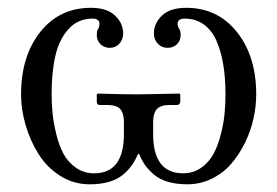

<svg xmlns="http://www.w3.org/2000/svg" viewBox="-20 -462 713 494"><path d="M298.8 -147.9Q298.8 -170.4 289.6 -181.2Q280.3 -191.9 255.9 -191.9H236.8Q229 -191.9 229 -200.2V-219.2L231 -221.2Q298.8 -219.2 335 -219.2L441.9 -221.2L443.8 -219.2V-200.2Q443.8 -196.8 441.4 -194.3Q439 -191.9 436 -191.9H417Q393.1 -191.9 383.5 -181.2Q374 -170.4 374 -147.9V-117.2Q374 -16.1 451.2 -16.1Q477.5 -16.1 497.8 -30.5Q518.1 -44.9 529.5 -66.4Q541 -87.9 548.3 -116.9Q555.7 -146 557.9 -170.4Q560.1 -194.8 560.1 -220.2Q560.1 -262.2 554.4 -296.1Q548.8 -330.1 536.9 -357.2Q524.9 -384.3 504.2 -399.2Q483.4 -414.1 455.1 -414.1Q437 -414.1 437 -400.9Q437 -394 440.9 -388.2Q444.8 -382.3 444.8 -372.1Q444.8 -357.4 435.3 -348.1Q425.8 -338.9 411.1 -338.9Q396 -338.9 386 -349.6Q376 -360.4 376 -376Q376 -401.9 396.7 -421.9Q417.5 -441.9 459 -441.9Q540 -441.9 589.6 -379.6Q639.2 -317.4 639.2 -219.2Q639.2 -188.5 632.1 -156.5Q625 -124.5 610.1 -94.2Q595.2 -64 574.7 -40.3Q554.2 -16.6 524.9 -2.2Q495.6 12.2 461.9 12.2Q434.1 12.2 412.4 5.9Q390.6 -0.5 376.5 -12.5Q362.3 -24.4 353.5 -36.9Q344.7 -49.3 337.9 -65.9H335Q328.1 -49.3 319.3 -36.9Q310.5 -24.4 296.4 -12.5Q282.2 -0.5 260.5 5.9Q238.8 12.2 210.9 12.2Q169.4 12.2 135 -9.5Q100.6 -31.2 79.1 -65.7Q57.6 -100.1 45.9 -140.1Q34.2 -180.2 34.2 -219.2Q34.2 -317.4 83.5 -379.6Q132.8 -441.9 213.9 -441.9Q255.4 -441.9 276.1 -421.9Q296.9 -401.9 296.9 -376Q296.9 -360.4 287.1 -349.6Q277.3 -338.9 262.2 -338.9Q248 -338.9 238.5 -348.4Q229 -357.9 229 -372.1Q229 -384.3 232.9 -388.2Q235.8 -392.6 235.8 -400.9Q235.8 -414.1 217.8 -414.1Q180.7 -414.1 156.5 -387.5Q132.3 -360.8 122.6 -318.8Q112.8 -276.9 112.8 -220.2Q112.8 -195.3 115.2 -170.7Q117.7 -146 124.8 -116.9Q131.8 -87.9 143.3 -66.4Q154.8 -44.9 175.3 -30.5Q195.8 -16.1 222.2 -16.1Q298.8 -16.1 298.8 -117.2Z"/></svg>

Font: Common Serif News
Style: Regular
Weight: 450
Designer: Philipp H. Poll, Khaled Hosny
Foundry: Stefan Peev, Context Ltd.
Version: Version 1.026